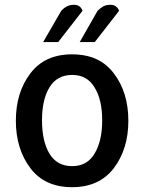

<svg xmlns="http://www.w3.org/2000/svg" viewBox="-20 -779 608 810"><path d="M521.5 -269.5Q521.5 -389.6 460 -469.7Q423.8 -517.6 368.2 -537.1Q330.1 -549.8 284.2 -549.8Q168.9 -549.8 108.4 -469.7Q46.9 -389.6 46.9 -269.5Q46.9 -150.4 108.4 -69.3Q168.9 10.7 284.2 10.7Q398.4 10.7 460 -69.3Q521.5 -150.4 521.5 -269.5ZM411.1 -271.5Q411.1 -183.6 378.9 -130.9Q347.7 -78.1 284.2 -78.1Q220.7 -78.1 188.5 -130.9Q157.2 -183.6 157.2 -271.5Q157.2 -358.4 188.5 -410.2Q220.7 -462.9 284.2 -462.9Q347.7 -462.9 378.9 -410.2Q411.1 -358.4 411.1 -271.5ZM482.4 -733.4Q478.5 -745.1 468.8 -752Q460 -758.8 445.3 -758.8Q429.7 -758.8 417 -752.9Q404.3 -746.1 391.6 -733.4Q366.2 -689.5 316.4 -601.6Q332 -601.6 379.9 -601.6Q405.3 -634.8 482.4 -733.4ZM328.1 -733.4Q324.2 -745.1 315.4 -752Q306.6 -758.8 292 -758.8Q277.3 -758.8 263.7 -752.9Q250 -746.1 238.3 -733.4Q212.9 -689.5 162.1 -601.6Q177.7 -601.6 225.6 -601.6Q252 -634.8 328.1 -733.4Z"/></svg>

Font: DaxlinePro-Medium
Style: Medium
Weight: 400
Designer: Hans Reichel
Version: Version 7.502; 2006